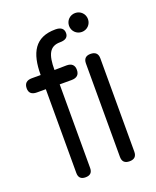

<svg xmlns="http://www.w3.org/2000/svg" viewBox="-145 -870 774 954"><g transform="rotate(-20 241.5 -392.5)"><path d="M104 -36C104 -12 116 0 140 0C165 0 177 -12 177 -36V-478H239C268 -478 282 -491 282 -517C282 -542 268 -555 241 -555C209 -554 188 -554 177 -554C177 -634 194 -674 250 -674C279 -674 294 -685 294 -707C294 -730 279 -742 250 -742C141 -742 104 -671 104 -554H57C30 -554 16 -541 16 -515C16 -491 30 -479 57 -479H104ZM335 -37C335 -12 348 0 373 0C398 0 411 -12 411 -37V-531C411 -556 397 -568 372 -568C348 -568 335 -556 335 -531ZM320 -735C320 -707 342 -685 370 -685C398 -685 420 -707 420 -735C420 -763 398 -785 370 -785C342 -785 320 -763 320 -735Z"/></g></svg>

Font: Numismatica Pro
Style: Regular
Weight: 400
Designer: Chris Hopkins
Foundry: Edward C. D. Hopkins
Version: Version 2.19D